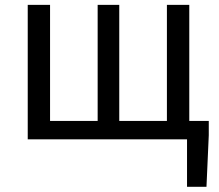

<svg xmlns="http://www.w3.org/2000/svg" viewBox="-20 -563 885 776"><path d="M735.9 192.1V0H693V-74.3H823.8V-16.5L814.5 192.1ZM92.1 0V-543.4H182.3V-74.3H374.7V-543.4H462V-74.3H654.6V-543.4H745V0Z"/></svg>

Font: Noto Sans SC Thin
Style: Regular
Weight: 100
Designer: Ryoko NISHIZUKA 西塚涼子 (kana, bopomofo & ideographs); Paul D. Hunt (Latin, Greek & Cyrillic); Sandoll Communications 산돌커뮤니
Foundry: Adobe
Version: Version 2.004-H2;hotconv 1.0.118;makeotfexe 2.5.65603